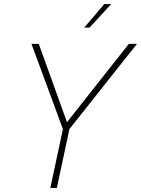

<svg xmlns="http://www.w3.org/2000/svg" viewBox="-20 -926 695 946"><path d="M228 0 290 -290 135 -710H171L310 -324L615 -710H655L322 -290L260 0ZM395 -790 494 -906H528L421 -790Z"/></svg>

Font: Geist Mono Thin
Style: Italic
Weight: 100
Italic angle: -12°
Monospace: yes
Designer: Basement.studio, Andrés Briganti, Mateo Zaragoza
Foundry: Basement.studio, Vercel, Andrés Briganti, Guido Ferreyra, Mateo Zaragoza
Version: Version 1.500; ttfautohint (v1.8.4.7-5d5b)